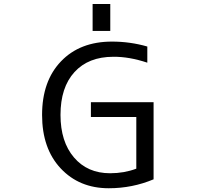

<svg xmlns="http://www.w3.org/2000/svg" viewBox="-20 -956 1040 987"><path d="M456.1 -796.9V-935.5H546.9V-796.9ZM447.3 -430.7H769.5V-34.2Q660.2 11.7 539.1 11.7Q387.7 11.7 292 -90.3Q196.3 -192.4 196.3 -365.2Q196.3 -539.1 293.5 -640.6Q390.6 -742.2 555.7 -742.2Q649.4 -742.2 737.3 -716.8V-633.8Q643.6 -665 562.5 -664.1Q434.6 -664.1 362.8 -585.4Q291 -506.8 291 -365.2Q291 -227.5 360.4 -146.5Q429.7 -65.4 545.9 -65.4Q618.2 -65.4 680.7 -88.9V-354.5H447.3Z"/></svg>

Font: GenEi Gothic M Regular
Style: Regular
Weight: 400
Designer: o_tamon (Modified); [Source Han Sans]
Ryoko NISHIZUKA  (kana & ideographs); Paul D. Hunt (Latin, Greek & Cyrillic); Wenl
Version: Version 1.1a;Original Version 1.004